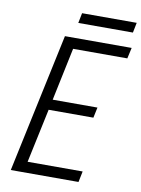

<svg xmlns="http://www.w3.org/2000/svg" viewBox="-90 -876 691 938"><g transform="rotate(10 255.5 -407.5)"><path d="M30 0 177 -690H508L496 -636H227L172 -374H394L383 -322H161L104 -54H377L366 0ZM230 -765 240 -815H511L501 -765Z"/></g></svg>

Font: Radio Canada Condensed Light
Style: Italic
Weight: 300
Width: 3
Italic angle: -12°
Designer: Charles Daoud, Etienne Aubert Bonn, Alexandre Saumier Demers, Jacques Le Bailly
Foundry: Radio-Canada
Version: Version 2.104; ttfautohint (v1.8.4.7-5d5b);gftools[0.9.28.de